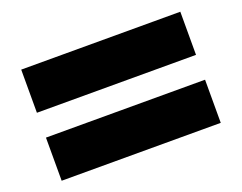

<svg xmlns="http://www.w3.org/2000/svg" viewBox="-86 -777 1032 819"><g transform="rotate(-20 430.0 -367.0)"><path d="M791 -114.3H68.8V-310.1H791ZM791 -422.9H68.8V-618.7H791Z"/></g></svg>

Font: Donpoligrafbum
Style: Bold
Weight: 700
Designer: Sasha Pavljenko
Version: Version 1.002;Fontself Maker 3.5.8